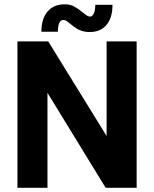

<svg xmlns="http://www.w3.org/2000/svg" viewBox="-20 -894 734 914"><path d="M63 -697H209.5L487.5 -246.5V-697H630.5V0H483L206 -452V0H63ZM316 -779.5Q303.5 -790 296.5 -794.5Q289.5 -799 281 -799Q269 -799 262.2 -784.8Q255.5 -770.5 255.5 -743H177Q177 -805 206.5 -839.2Q236 -873.5 287.5 -873.5Q314 -873.5 333 -863.2Q352 -853 373 -835.5Q386.5 -824.5 394 -819.8Q401.5 -815 409 -815Q419.5 -815 426.5 -829.8Q433.5 -844.5 433.5 -871H515.5Q515.5 -809 486.8 -775.2Q458 -741.5 407.5 -741.5Q386 -741.5 369.2 -747Q352.5 -752.5 341.5 -760Q330.5 -767.5 316 -779.5Z"/></svg>

Font: HK Grotesk ExtraBold
Style: Regular
Weight: 800
Designer: Alfredo Marco Pradil
Foundry: Hanken Design Co.
Version: Version 3.001